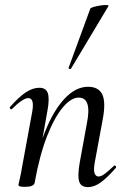

<svg xmlns="http://www.w3.org/2000/svg" viewBox="-20 -752 508 781"><path d="M337 9Q309 9 302 -14Q295 -37 304 -89L333 -248Q355 -355 300 -355Q269 -355 235 -314.5Q201 -274 171 -197Q141 -120 121 -9L107 -10Q128 -127 162.5 -214.5Q197 -302 242.5 -350.5Q288 -399 338 -399Q381 -399 396 -368Q411 -337 398 -267L365 -89Q360 -59 365 -46.5Q370 -34 381 -34Q392 -34 407.5 -46Q423 -58 443 -77Q446 -81 450 -77Q454 -73 451 -69Q419 -32 392 -11.5Q365 9 337 9ZM82 8Q66 8 60.5 6Q55 4 55 1Q55 -2 60.5 -25Q66 -48 70 -74L111 -297Q121 -353 95 -353Q84 -353 67 -341.5Q50 -330 29 -309Q26 -305 22 -309.5Q18 -314 21 -317Q56 -357 84.5 -376Q113 -395 140 -395Q167 -395 174.5 -373Q182 -351 173 -302L121 -9Q118 8 82 8ZM269 -473Q268 -470 262.5 -472Q257 -474 259 -476L347 -716Q348 -720 360 -723.5Q372 -727 387.5 -729.5Q403 -732 413.5 -731.5Q424 -731 421 -727Z"/></svg>

Font: Cormorant Medium
Style: Italic
Weight: 500
Italic angle: -10°
Designer: Christian Thalmann (Catharsis Fonts)
Foundry: Catharsis Fonts
Version: Version 4.000